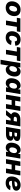

<svg xmlns="http://www.w3.org/2000/svg" viewBox="3178 -3766 792 7188"><g transform="rotate(90 3574.0 -172.0)"><path d="M269.5 10.7Q193.4 10.7 139.6 -17.6Q85.9 -45.9 57.6 -97.4Q29.3 -148.9 29.3 -217.8Q29.3 -284.2 50.8 -343.5Q72.3 -402.8 113 -448.7Q153.8 -494.6 212.2 -520.8Q270.5 -546.9 343.8 -546.9Q419.9 -546.9 473.4 -518.8Q526.9 -490.7 555.2 -439.2Q583.5 -387.7 583.5 -318.4Q583.5 -252.9 562.5 -193.8Q541.5 -134.8 501 -88.6Q460.4 -42.5 402.1 -15.9Q343.8 10.7 269.5 10.7ZM276.9 -120.6Q312.5 -120.6 338.6 -140.6Q364.7 -160.6 381.1 -192.1Q397.5 -223.6 405.3 -258.8Q413.1 -293.9 413.1 -323.7Q413.1 -353 403.8 -373.5Q394.5 -394 377.4 -405Q360.4 -416 336.4 -416Q300.3 -416 274.4 -396.2Q248.5 -376.5 231.9 -345.2Q215.3 -314 207.5 -279.1Q199.7 -244.1 199.7 -213.9Q199.7 -169.9 220.2 -145.3Q240.7 -120.6 276.9 -120.6Z M748 0 814.9 -406.7H645.5L667.5 -539.1H1176.3L1154.3 -406.7H984.9L917.5 0Z M1387.2 10.7Q1313 10.7 1259.5 -18.1Q1206.1 -46.9 1177.5 -98.6Q1148.9 -150.4 1148.9 -219.7Q1148.9 -281.7 1168.9 -340.6Q1189 -399.4 1228.5 -446Q1268.1 -492.7 1326.7 -519.8Q1385.3 -546.9 1461.4 -546.9Q1514.2 -546.9 1556.9 -533Q1599.6 -519 1630.1 -492.9Q1660.6 -466.8 1676 -430.2Q1691.4 -393.6 1689.5 -348.1L1527.8 -328.6Q1527.8 -349.1 1524.2 -365.2Q1520.5 -381.3 1512.7 -392.8Q1504.9 -404.3 1491.9 -410.2Q1479 -416 1460.4 -416Q1423.3 -416 1396.7 -397Q1370.1 -377.9 1353 -346.9Q1335.9 -315.9 1327.6 -280.8Q1319.3 -245.6 1319.3 -213.4Q1319.3 -184.6 1327.1 -163.6Q1335 -142.6 1351.6 -131.3Q1368.2 -120.1 1393.6 -120.1Q1412.6 -120.1 1430.4 -126.5Q1448.2 -132.8 1463.6 -144.8Q1479 -156.7 1490.5 -173.6Q1502 -190.4 1508.8 -211.4L1664.1 -190.9Q1651.4 -144.5 1626.2 -107.4Q1601.1 -70.3 1565.4 -43.9Q1529.8 -17.6 1484.9 -3.4Q1439.9 10.7 1387.2 10.7Z M1842.8 0 1909.7 -406.7H1740.2L1762.2 -539.1H2271L2249 -406.7H2079.6L2012.2 0Z M2216.8 204.1 2340.3 -539.1H2507.8L2492.2 -451.2H2496.1Q2511.2 -477.5 2534.4 -499.3Q2557.6 -521 2588.6 -533.9Q2619.6 -546.9 2658.2 -546.9Q2711.4 -546.9 2753.2 -522.7Q2794.9 -498.5 2819.6 -450.7Q2844.2 -402.8 2844.2 -332Q2844.2 -274.9 2828.4 -215.1Q2812.5 -155.3 2780.3 -104.5Q2748 -53.7 2699 -22.5Q2649.9 8.8 2583 8.8Q2541 8.8 2511.7 -5.6Q2482.4 -20 2464.8 -42.7Q2447.3 -65.4 2440.4 -90.8H2435.1L2386.7 204.1ZM2531.7 -124.5Q2568.4 -124.5 2594.7 -144.3Q2621.1 -164.1 2637.9 -194.6Q2654.8 -225.1 2663.1 -259.3Q2671.4 -293.5 2671.4 -322.8Q2671.4 -365.7 2652.8 -389.6Q2634.3 -413.6 2597.2 -413.6Q2562.5 -413.6 2536.1 -395.8Q2509.8 -377.9 2491.7 -348.9Q2473.6 -319.8 2464.4 -285.6Q2455.1 -251.5 2455.1 -218.8Q2455.1 -174.8 2474.9 -149.7Q2494.6 -124.5 2531.7 -124.5Z M3088.4 8.8Q3026.4 8.8 2981.7 -23.2Q2937 -55.2 2918.2 -117.2Q2899.4 -179.2 2914.6 -269Q2930.2 -361.8 2970.2 -423.3Q3010.3 -484.9 3065.2 -515.9Q3120.1 -546.9 3179.2 -546.9Q3220.7 -546.9 3248.5 -533.4Q3276.4 -520 3293 -498.3Q3309.6 -476.6 3316.9 -451.2H3320.3L3335 -539.1H3503.4L3414.1 0H3246.6L3260.7 -85.9H3256.3Q3240.7 -60.1 3216.6 -38.6Q3192.4 -17.1 3160.4 -4.2Q3128.4 8.8 3088.4 8.8ZM3166.5 -124.5Q3198.7 -124.5 3224.9 -142.6Q3251 -160.6 3268.8 -193.1Q3286.6 -225.6 3293.9 -269.5Q3301.3 -314 3294.2 -346.2Q3287.1 -378.4 3266.8 -396Q3246.6 -413.6 3213.9 -413.6Q3181.6 -413.6 3156 -395.8Q3130.4 -377.9 3113 -345.7Q3095.7 -313.5 3088.4 -269.5Q3081.5 -225.6 3087.9 -193.1Q3094.2 -160.6 3114 -142.6Q3133.8 -124.5 3166.5 -124.5Z M3980.5 -343.8 3958.5 -211.4H3679.2L3700.7 -343.8ZM3782.2 -539.1 3692.9 0H3522.9L3612.3 -539.1ZM4133.8 -539.1 4044.9 0H3875L3964.4 -539.1Z M4622.6 0H4462.9L4530.8 -409.7H4447.8Q4403.8 -409.7 4380.6 -394.5Q4357.4 -379.4 4352.1 -349.1Q4347.7 -319.3 4366.5 -304.4Q4385.3 -289.6 4430.2 -289.6H4576.7L4557.6 -173.3H4390.1Q4280.3 -173.3 4225.8 -221.2Q4171.4 -269 4185.1 -351.1Q4194.8 -408.7 4229 -450.9Q4263.2 -493.2 4318.4 -516.1Q4373.5 -539.1 4445.3 -539.1H4711.9ZM4287.6 0H4105L4300.3 -245.1H4479Z M4731.4 0 4820.8 -539.1H5055.2Q5160.2 -539.1 5214.6 -502.4Q5269 -465.8 5256.8 -393.6Q5250 -351.1 5212.9 -320.8Q5175.8 -290.5 5112.3 -280.8Q5165 -277.8 5196.3 -258.8Q5227.5 -239.7 5239.7 -210.9Q5252 -182.1 5246.1 -148.9Q5238.3 -101.6 5207.8 -68.1Q5177.2 -34.7 5125.5 -17.3Q5073.7 0 5002.4 0ZM4910.2 -123.5H5021Q5048.8 -123.5 5066.9 -136.5Q5085 -149.4 5088.9 -173.3Q5093.3 -198.2 5079.8 -212.6Q5066.4 -227.1 5037.6 -227.1H4926.8ZM4942.4 -318.8H5023.4Q5052.2 -318.8 5071 -331.5Q5089.8 -344.2 5093.3 -366.7Q5097.2 -389.6 5081.3 -401.9Q5065.4 -414.1 5034.2 -414.1H4958Z M5502 8.8Q5439.9 8.8 5395.3 -23.2Q5350.6 -55.2 5331.8 -117.2Q5313 -179.2 5328.1 -269Q5343.8 -361.8 5383.8 -423.3Q5423.8 -484.9 5478.8 -515.9Q5533.7 -546.9 5592.8 -546.9Q5634.3 -546.9 5662.1 -533.4Q5689.9 -520 5706.5 -498.3Q5723.1 -476.6 5730.5 -451.2H5733.9L5748.5 -539.1H5917L5827.6 0H5660.2L5674.3 -85.9H5669.9Q5654.3 -60.1 5630.1 -38.6Q5606 -17.1 5574 -4.2Q5542 8.8 5502 8.8ZM5580.1 -124.5Q5612.3 -124.5 5638.4 -142.6Q5664.6 -160.6 5682.4 -193.1Q5700.2 -225.6 5707.5 -269.5Q5714.8 -314 5707.8 -346.2Q5700.7 -378.4 5680.4 -396Q5660.2 -413.6 5627.4 -413.6Q5595.2 -413.6 5569.6 -395.8Q5543.9 -377.9 5526.6 -345.7Q5509.3 -313.5 5502 -269.5Q5495.1 -225.6 5501.5 -193.1Q5507.8 -160.6 5527.6 -142.6Q5547.4 -124.5 5580.1 -124.5Z M6394 -343.8 6372.1 -211.4H6092.8L6114.3 -343.8ZM6195.8 -539.1 6106.4 0H5936.5L6025.9 -539.1ZM6547.4 -539.1 6458.5 0H6288.6L6377.9 -539.1Z M6827.6 11.7Q6751.5 11.7 6696.3 -15.4Q6641.1 -42.5 6612.5 -94.2Q6584 -146 6586.4 -219.2Q6587.9 -287.1 6611.6 -346.4Q6635.3 -405.8 6677.2 -450.9Q6719.2 -496.1 6777.1 -522Q6835 -547.9 6905.3 -547.9Q6965.3 -547.9 7013.7 -528.8Q7062 -509.8 7090.3 -473.4Q7118.7 -437 7118.7 -384.8Q7118.7 -330.6 7086.4 -297.6Q7054.2 -264.6 6992.7 -247.6Q6931.2 -230.5 6843.3 -224.6Q6755.4 -218.8 6644.5 -218.8L6660.6 -317.4Q6755.9 -317.4 6815.4 -320.1Q6875 -322.8 6907 -329.3Q6939 -335.9 6950.9 -347.2Q6962.9 -358.4 6962.9 -375.5Q6962.9 -398.9 6943.1 -411.9Q6923.3 -424.8 6887.7 -424.8Q6843.8 -424.8 6816.7 -403.1Q6789.6 -381.3 6775.6 -347.9Q6761.7 -314.5 6756.3 -278.8Q6751 -243.2 6750.5 -215.3Q6749.5 -185.5 6756.6 -161.9Q6763.7 -138.2 6783.7 -124.8Q6803.7 -111.3 6840.8 -111.3Q6879.9 -111.3 6907.5 -127Q6935.1 -142.6 6945.8 -169.9L7098.6 -158.2Q7072.8 -82 7002 -35.2Q6931.2 11.7 6827.6 11.7Z"/></g></svg>

Font: Inter 18pt ExtraBold
Style: Italic
Weight: 800
Italic angle: -9.3988°
Designer: Rasmus Andersson
Foundry: rsms
Version: Version 4.001;git-66647c0bb